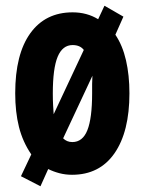

<svg xmlns="http://www.w3.org/2000/svg" viewBox="-20 -599 506 669"><path d="M431 -274Q431 -140 379 -65Q327 10 231 10Q208 10 187 4.5Q166 -1 148 -10L121 50L53 15L89 -61Q59 -105 46 -157Q33 -209 33 -274Q33 -410 85.5 -483Q138 -556 233 -556Q283 -556 322 -532L344 -579L410 -541L382 -478Q407 -441 419 -389Q431 -337 431 -274ZM164 -273Q164 -251 165 -233Q166 -215 167 -201L272 -425Q259 -442 233 -442Q198 -442 181 -401.5Q164 -361 164 -273ZM301 -274Q301 -291 301 -306Q301 -321 302 -335L200 -117Q213 -104 232 -104Q268 -104 284.5 -145.5Q301 -187 301 -274Z"/></svg>

Font: Noto Sans Telugu ExtraCondensed
Style: Bold
Weight: 700
Width: 2
Designer: Jelle Bosma - Monotype Design Team
Foundry: Monotype Imaging Inc.
Version: Version 2.005; ttfautohint (v1.8.4.7-5d5b)